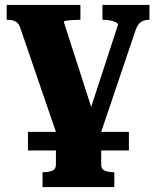

<svg xmlns="http://www.w3.org/2000/svg" viewBox="-20 -533 631 776"><path d="M501 0V75H93V0ZM389 0H206L62 -420Q56 -439 43 -446Q30 -453 9 -453H7V-513H305V-453H303Q288 -453 273 -452Q258 -451 248 -449.5Q238 -448 238 -444L355 -81H342L457 -433Q457 -439 447.5 -443.5Q438 -448 424.5 -450.5Q411 -453 396 -453H394V-513H584V-453H583Q571 -453 560.5 -449.5Q550 -446 542 -437Q534 -428 528 -411ZM206 0H389V133Q389 151 404 157Q419 163 441 163H442V223H152V163H153Q176 163 191 157Q206 151 206 133Z"/></svg>

Font: Roboto Serif 36pt
Style: Bold
Weight: 700
Version: Version 1.008